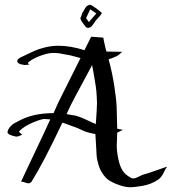

<svg xmlns="http://www.w3.org/2000/svg" viewBox="-20 -790 734 807"><path d="M353.5 -697.3 384.8 -733.4 359.4 -751 341.8 -713.9ZM352.5 -672.9H349.6Q346.7 -672.9 344.7 -673.8Q342.8 -674.8 340.8 -676.8Q338.9 -678.7 337.4 -680.7Q335.9 -682.6 333.5 -686Q331.1 -689.5 330.1 -690.4Q318.4 -706.1 318.4 -711.9V-715.8Q321.3 -720.7 323.2 -727.5Q325.2 -734.4 328.1 -739.3Q330.1 -741.2 335 -750.5Q339.8 -759.8 344.2 -763.7Q348.6 -767.6 355.5 -769.5H359.4Q364.3 -769.5 384.3 -754.9Q404.3 -740.2 408.2 -735.4Q403.3 -724.6 382.8 -704.1Q379.9 -700.2 374.5 -691.9Q369.1 -683.6 364.7 -679.2Q360.4 -674.8 352.5 -672.9ZM427.7 -573.2Q427.7 -573.2 430.7 -573.2Q443.4 -573.2 461.9 -572.8Q480.5 -572.3 493.2 -572.3Q492.2 -571.3 483.9 -563.5Q475.6 -555.7 469.7 -553.7Q449.2 -543.9 436.5 -541Q452.1 -483.4 460.4 -428.7Q468.8 -374 470.2 -341.3Q471.7 -308.6 472.7 -249Q476.6 -248 484.9 -246.6Q493.2 -245.1 497.1 -244.1Q491.2 -242.2 483.4 -237.8Q475.6 -233.4 472.7 -232.4Q472.7 -222.7 471.7 -204.6Q470.7 -186.5 470.7 -177.7Q470.7 -152.3 477.5 -121.1Q483.4 -92.8 494.1 -74.7Q504.9 -56.6 528.3 -43.9Q533.2 -40 541 -40Q548.8 -40 564 -47.9Q579.1 -55.7 586.9 -57.6Q605.5 -62.5 636.2 -73.7Q667 -85 682.6 -89.8Q676.8 -83 668 -64.5Q659.2 -45.9 646.5 -36.1Q617.2 -15.6 579.1 -8.8Q542 -2.9 530.3 -2.9Q511.7 -2.9 491.2 -8.8Q460 -18.6 440.9 -30.3Q421.9 -42 408.2 -65.4Q398.4 -81.1 393.6 -98.6Q388.7 -116.2 387.2 -126.5Q385.7 -136.7 384.8 -161.1Q383.8 -185.5 382.8 -195.3Q380.9 -216.8 380.9 -226.6Q345.7 -232.4 324.2 -243.2Q302.7 -253.9 292 -256.8Q282.2 -259.8 266.1 -266.1Q250 -272.5 242.2 -274.4Q164.1 -109.4 113.3 -27.3Q107.4 -19.5 99.6 -19.5Q95.7 -19.5 85.9 -22.9Q76.2 -26.4 70.3 -26.4H68.4Q81.1 -53.7 107.4 -109.4Q133.8 -165 155.3 -210.4Q176.8 -255.9 191.4 -288.1Q171.9 -290 167 -290Q155.3 -290 121.1 -276.4Q80.1 -258.8 61.5 -239.3Q60.5 -237.3 60.5 -236.3Q60.5 -235.4 62 -233.4Q63.5 -231.4 65.4 -230Q67.4 -228.5 69.8 -227.1Q72.3 -225.6 73.2 -223.6Q69.3 -222.7 64.9 -220.2Q60.5 -217.8 56.2 -216.8Q51.8 -215.8 47.9 -215.8Q11.7 -222.7 11.7 -234.4V-236.3Q14.6 -248 22.9 -257.3Q31.2 -266.6 37.6 -270.5Q43.9 -274.4 61.5 -283.2Q120.1 -314.5 205.1 -314.5Q225.6 -360.4 225.6 -360.4Q225.6 -360.4 318.4 -545.9Q311.5 -547.9 296.9 -551.8Q282.2 -555.7 274.4 -557.6Q265.6 -558.6 252.4 -561.5Q239.3 -564.5 229 -565.9Q218.8 -567.4 208 -567.4H199.2Q176.8 -566.4 143.6 -553.2Q110.4 -540 97.7 -526.4Q96.7 -524.4 97.2 -523.9Q97.7 -523.4 100.1 -521.5Q102.5 -519.5 103.5 -518.6Q85 -516.6 83 -516.6Q81.1 -517.6 74.2 -518.6Q67.4 -519.5 64.5 -520.5Q61.5 -521.5 57.6 -524.4Q53.7 -527.3 52.7 -531.2V-534.2Q52.7 -543 73.2 -551.8Q105.5 -567.4 123.5 -575.7Q141.6 -584 169.4 -590.8Q197.3 -597.7 225.6 -597.7Q276.4 -597.7 335 -579.1Q363.3 -635.7 363.3 -635.7Q414.1 -631.8 414.1 -631.8Q414.1 -628.9 417.5 -614.3Q420.9 -599.6 423.8 -585.9ZM259.8 -310.5Q272.5 -307.6 293.9 -304.7Q315.4 -299.8 343.8 -286.1Q372.1 -272.5 382.8 -268.6Q387.7 -338.9 387.7 -358.4Q387.7 -361.3 387.2 -369.1Q386.7 -377 386.7 -381.8Q385.7 -405.3 382.8 -425.8Q379.9 -446.3 375 -473.1Q370.1 -500 367.2 -516.6Q294.9 -381.8 294.9 -381.8Q273.4 -341.8 259.8 -310.5Z"/></svg>

Font: Shelly2023
Style: Regular
Weight: 400
Version: Version 0.2